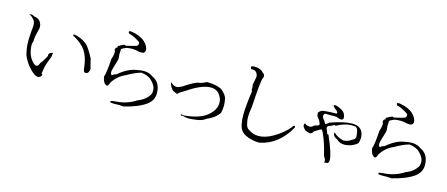

<svg xmlns="http://www.w3.org/2000/svg" viewBox="-51 -1365 4719 2028"><g transform="rotate(15 2308.5 -351.0)"><path d="M362 -39Q379 -39 393 -53Q403 -64 403 -71Q403 -79 392 -83Q396 -112 403 -150.5Q410 -189 448 -284Q449 -319 454 -322L455 -323L452 -324L436 -322L438 -319Q438 -318 433 -318H429Q418 -318 407 -293V-291Q407 -287 410 -281Q373 -211 351 -188Q336 -149 321 -149Q318 -149 314 -151Q314 -148 311 -148Q305 -148 284 -165Q212 -234 212 -355V-362Q222 -383 222 -408V-415Q222 -443 242 -517Q248 -537 248 -554Q248 -582 228.5 -611Q209 -640 161 -646Q140 -659 126 -659Q120 -659 114 -656Q108 -653 108 -651Q108 -648 122 -647Q165 -615 174 -586Q178 -572 178 -551Q178 -527 173 -494Q167 -420 167 -372Q167 -337 172.5 -301Q178 -265 187 -230Q212 -166 259 -112.5Q306 -59 340 -44Q352 -39 362 -39ZM840 -210Q873 -210 880 -263Q868 -298 853 -368Q817 -440 775 -495Q730 -537 675 -557Q638 -570 620 -570Q612 -570 608 -567Q614 -561 614 -557Q614 -555 612 -554L611 -552Q611 -551 614 -551L621 -552Q711 -502 752.5 -441.5Q794 -381 808 -280Q812 -236 817.5 -225Q823 -214 824 -213Q833 -210 840 -210Z M1315 30Q1472 -8 1554 -67Q1623 -117 1623 -194Q1623 -315 1533 -355Q1491 -389 1429 -389Q1398 -389 1363 -381Q1263 -370 1160 -281Q1129 -271 1125 -266Q1121 -261 1110 -258Q1098 -271 1098 -292Q1098 -308 1109 -341.5Q1120 -375 1136 -434L1137 -457Q1137 -472 1135 -477.5Q1133 -483 1133 -493Q1133 -504 1135 -519V-531Q1135 -547 1137 -551Q1139 -555 1186 -577Q1220 -583 1250 -583Q1291 -583 1324 -572L1352 -571Q1371 -571 1377.5 -575Q1384 -579 1394 -599V-601Q1394 -649 1344.5 -695Q1295 -741 1196 -757H1187Q1168 -757 1168 -749Q1168 -747 1168.5 -744.5Q1169 -742 1172.5 -735Q1176 -728 1202 -723Q1232 -713 1268 -691.5Q1304 -670 1304 -663V-662Q1304 -632 1288 -626Q1272 -620 1181 -598V-597Q1181 -596 1180 -596Q1176 -596 1158 -604Q1119 -588 1107 -577Q1094 -576 1094 -566Q1094 -562 1096 -557Q1075 -552 1073 -527Q1076 -513 1080 -508V-497Q1080 -463 1065 -427Q1054 -260 1038 -227Q1044 -179 1061 -158.5Q1078 -138 1092 -138Q1105 -138 1119 -179Q1170 -261 1259 -298Q1342 -347 1409 -365Q1488 -355 1524 -317Q1577 -267 1577 -212Q1577 -194 1571 -175Q1532 -104 1444 -72Q1344 -5 1206 1Q1169 4 1169 13Q1169 15 1172 18V19Q1172 27 1212 27L1261 26Q1296 26 1315 30Z M2020 -27Q2048 -27 2106.5 -35.5Q2165 -44 2196 -71Q2285 -106 2331 -173Q2341 -216 2341 -256Q2341 -282 2333.5 -325Q2326 -368 2264 -418Q2204 -448 2113 -448H2101Q2059 -423 2010 -417Q1965 -402 1901 -360Q1837 -318 1812 -316H1805Q1782 -316 1757 -333Q1744 -347 1740 -347Q1738 -347 1738 -344Q1738 -337 1747 -315.5Q1756 -294 1771.5 -276.5Q1787 -259 1802 -259Q1819 -246 1829 -246Q1835 -246 1841.5 -256Q1848 -266 1913 -303Q2061 -404 2160 -404Q2250 -404 2283 -305Q2287 -285 2287 -267Q2287 -192 2208 -126Q2129 -60 1956 -44Q1943 -49 1935 -49Q1923 -49 1923 -44Q1923 -42 1933 -41Q1930 -36 1930 -34Q1930 -32 1931 -32Q1935 -32 1945 -39Q1977 -27 2020 -27Z M2801 27Q2902 8 2981.5 -53.5Q3061 -115 3120 -218Q3124 -224 3123.5 -232.5Q3123 -241 3117.5 -240.5Q3112 -240 3107.5 -240Q3103 -240 3092 -219Q3030 -144 2927 -85Q2847 -39 2774 -39Q2714 -39 2663 -75Q2632 -90 2623 -149Q2617 -175 2617 -207Q2617 -254 2629 -316Q2644 -576 2659 -634Q2668 -643 2668.5 -663.5Q2669 -684 2647 -696Q2616 -736 2547 -736L2525 -735Q2509 -726 2509 -722L2511 -720Q2513 -717 2518 -701L2530 -702Q2555 -702 2570.5 -690Q2586 -678 2594 -645V-643Q2594 -632 2577 -548Q2581 -528 2581 -513L2580 -498Q2580 -484 2588 -479Q2563 -305 2563 -219Q2563 -90 2601 -44Q2639 2 2731 20Q2764 27 2790 27Z M3521 55Q3537 48 3543 48Q3546 48 3547 50Q3569 47 3569 11Q3569 -57 3485 -246L3473 -245Q3460 -284 3454.5 -292.5Q3449 -301 3449 -309Q3449 -320 3459 -331Q3472 -332 3519 -357Q3525 -362 3528 -362Q3530 -362 3530 -359L3528 -351Q3625 -403 3692 -403Q3696 -403 3733 -401Q3770 -399 3776 -312L3777 -300Q3777 -270 3743 -258Q3709 -229 3654 -225Q3580 -243 3546 -282Q3544 -284 3543 -284Q3542 -284 3542 -278V-270Q3540 -270 3540 -267Q3540 -263 3548.5 -248Q3557 -233 3588 -219Q3623 -185 3674 -185Q3696 -185 3721 -191Q3777 -203 3816 -240Q3827 -271 3827 -300Q3827 -322 3821 -343Q3799 -422 3701 -422Q3610 -422 3466 -370Q3430 -343 3426 -343Q3422 -343 3404 -377Q3380 -401 3380 -422Q3380 -437 3394 -449Q3394 -448 3458 -448L3484 -449Q3529 -449 3548 -437Q3562 -433 3572 -433Q3597 -433 3597 -459Q3597 -482 3578 -512Q3560 -534 3511 -554Q3488 -563 3476 -563Q3460 -563 3459 -550Q3448 -556 3445 -556V-555Q3445 -550 3452 -550Q3457 -550 3463 -554V-552Q3463 -541 3489.5 -522Q3516 -503 3516 -492L3515 -489Q3511 -479 3506 -479L3503 -480L3491 -481Q3473 -481 3429 -478Q3367 -476 3347.5 -466Q3328 -456 3318 -439Q3320 -409 3321.5 -404.5Q3323 -400 3352 -364Q3367 -336 3367.5 -322.5Q3368 -309 3319 -300Q3293 -274 3271 -274Q3267 -274 3252 -277Q3237 -280 3231 -284Q3223 -293 3217 -293Q3208 -293 3208 -277Q3208 -276 3208 -268Q3208 -260 3224 -239.5Q3240 -219 3258 -216Q3281 -207 3296 -207Q3310 -207 3331 -239Q3392 -278 3400 -278Q3411 -278 3430 -230Q3468 -146 3498 -17Q3520 17 3520 30V39Q3520 48 3521 55Z M4246 30Q4403 -8 4485 -67Q4554 -117 4554 -194Q4554 -315 4464 -355Q4422 -389 4360 -389Q4329 -389 4294 -381Q4194 -370 4091 -281Q4060 -271 4056 -266Q4052 -261 4041 -258Q4029 -271 4029 -292Q4029 -308 4040 -341.5Q4051 -375 4067 -434L4068 -457Q4068 -472 4066 -477.5Q4064 -483 4064 -493Q4064 -504 4066 -519V-531Q4066 -547 4068 -551Q4070 -555 4117 -577Q4151 -583 4181 -583Q4222 -583 4255 -572L4283 -571Q4302 -571 4308.5 -575Q4315 -579 4325 -599V-601Q4325 -649 4275.5 -695Q4226 -741 4127 -757H4118Q4099 -757 4099 -749Q4099 -747 4099.5 -744.5Q4100 -742 4103.5 -735Q4107 -728 4133 -723Q4163 -713 4199 -691.5Q4235 -670 4235 -663V-662Q4235 -632 4219 -626Q4203 -620 4112 -598V-597Q4112 -596 4111 -596Q4107 -596 4089 -604Q4050 -588 4038 -577Q4025 -576 4025 -566Q4025 -562 4027 -557Q4006 -552 4004 -527Q4007 -513 4011 -508V-497Q4011 -463 3996 -427Q3985 -260 3969 -227Q3975 -179 3992 -158.5Q4009 -138 4023 -138Q4036 -138 4050 -179Q4101 -261 4190 -298Q4273 -347 4340 -365Q4419 -355 4455 -317Q4508 -267 4508 -212Q4508 -194 4502 -175Q4463 -104 4375 -72Q4275 -5 4137 1Q4100 4 4100 13Q4100 15 4103 18V19Q4103 27 4143 27L4192 26Q4227 26 4246 30Z"/></g></svg>

Font: Xiaobo Songti 小帛宋体
Style: Regular
Weight: 400
Version: Version 1.501;March 17, 2024;FontCreator 14.0.0.2814 64-bit